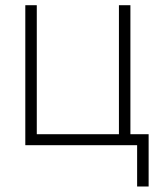

<svg xmlns="http://www.w3.org/2000/svg" viewBox="-20 -549 589 726"><path d="M75.7 0V-529.3H119.1V-41.5H429.7V-529.3H473.1V0ZM498.5 156.2V0H451.2V-41.5H542V156.2Z"/></svg>

Font: Inter 24pt ExtraLight
Style: Regular
Weight: 250
Designer: Rasmus Andersson
Foundry: rsms
Version: Version 4.001;git-66647c0bb